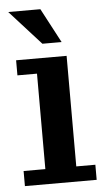

<svg xmlns="http://www.w3.org/2000/svg" viewBox="-52 -738 427 773"><g transform="rotate(-5 162.0 -352.0)"><path d="M137.2 -564.9 11.2 -704.1H141.1L214.8 -564.9ZM17.1 0V-61H105V-446.8H25.9V-507.8H230V-61H307.1V0Z"/></g></svg>

Font: Montagu Slab 144pt Medium
Style: Regular
Weight: 500
Designer: Florian Karsten
Foundry: Florian Karsten
Version: Version 1.000